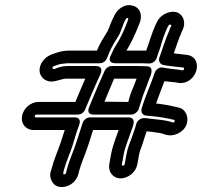

<svg xmlns="http://www.w3.org/2000/svg" viewBox="-20 -699 799 759"><path d="M601 -475C602 -480 610 -499 613 -509C621 -538 629 -562 640 -587L646 -598C649 -604 659 -603 657 -596L651 -585V-583C634 -543 624 -512 610 -471C605 -457 614 -444 626 -442C653 -437 680 -435 705 -432C710 -431 708 -421 702 -421C680 -425 656 -426 635 -430L623 -432C610 -434 596 -425 591 -410C577 -366 556 -324 540 -270C536 -257 543 -243 558 -242C599 -239 637 -233 669 -225C673 -224 668 -215 668 -215C663 -213 662 -217 636 -222C610 -227 580 -228 557 -232H553H548C535 -232 522 -221 519 -210C514 -191 507 -173 501 -155C495 -138 485 -118 480 -89L473 -50C472 -47 469 -44 466 -44C463 -44 461 -47 462 -50L469 -89C474 -118 488 -148 499 -182C504 -196 523 -235 487 -235H335C323 -235 311 -225 307 -214C290 -162 277 -118 262 -82C255 -64 249 -48 244 -28L241 -15C240 -12 241 -14 239 -12C231 -6 230 -12 230 -16L233 -28C241 -58 254 -86 266 -121C271 -137 283 -180 293 -205C295 -211 303 -235 274 -235H121C114 -235 118 -246 123 -246H288C300 -246 312 -255 316 -265C336 -312 356 -361 377 -406C378 -409 392 -438 358 -438H246C225 -438 209 -432 195 -426C187 -425 184 -434 192 -437L203 -441C218 -447 227 -447 246 -449H375C388 -449 399 -459 403 -469L411 -489C422 -516 434 -534 449 -558C462 -579 473 -632 485 -628C489 -627 487 -623 484 -614C470 -577 455 -545 436 -516C429 -505 424 -492 419 -482C419 -482 399 -449 437 -449H520C532 -449 548 -449 569 -448H570C584 -448 598 -459 601 -475ZM113 -185H236C229 -164 221 -138 218 -130C207 -98 193 -68 184 -32L180 -19C176 -5 180 10 187 21C204 48 241 44 264 27C276 18 286 5 290 -12L293 -24C297 -39 302 -52 309 -71C323 -105 334 -141 348 -185H449C440 -158 426 -126 419 -89L412 -50C407 -20 426 6 457 6C488 6 518 -20 523 -50L530 -89C533 -106 542 -121 549 -148C552 -158 556 -169 560 -180C580 -178 602 -175 618 -172C625 -171 650 -155 683 -171C738 -197 727 -263 689 -273C661 -280 633 -286 597 -290C607 -319 618 -346 630 -378C646 -376 660 -375 677 -373C681 -372 684 -371 688 -371C759 -365 788 -471 720 -482C701 -484 685 -486 667 -488C677 -517 686 -544 697 -570L702 -581C709 -595 710 -611 705 -624C687 -673 619 -652 601 -613L595 -601C579 -566 572 -536 558 -499H529H480C499 -530 515 -565 530 -603C544 -633 538 -666 507 -676C472 -687 441 -661 430 -633C418 -612 413 -591 406 -577C392 -554 377 -532 363 -499H254C232 -499 215 -495 193 -487L182 -483C167 -477 154 -466 146 -453C126 -420 140 -391 163 -381C189 -369 212 -385 239 -388H317C304 -359 291 -327 278 -296H132C101 -296 72 -270 67 -240C62 -210 82 -185 113 -185ZM560 -437C543 -438 529 -438 518 -438H421C410 -438 399 -430 394 -420L388 -406C374 -375 359 -341 346 -309L333 -277C332 -274 318 -246 351 -246H499C512 -246 524 -257 528 -267C535 -288 540 -306 546 -323C555 -345 562 -367 570 -387C580 -408 588 -436 560 -437ZM520 -388C514 -371 506 -352 498 -333C493 -320 491 -308 487 -296C480 -296 393 -297 393 -297C406 -328 418 -359 431 -388H509Z"/></svg>

Font: Blanket
Style: OutlineObl
Weight: 400
Foundry: Cannot Into Space Fonts
Version: Version 0.9